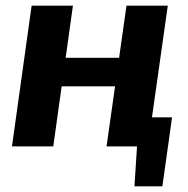

<svg xmlns="http://www.w3.org/2000/svg" viewBox="-20 -514 659 674"><path d="M584 -102 550 140H452L461 0H392L406 -102ZM236 -494 167 0H22L91 -494ZM407 -311 393 -211H190L204 -311ZM569 -494 499 0H354L424 -494Z"/></svg>

Font: Exo 2
Style: Bold Italic
Weight: 700
Italic angle: -8°
Designer: Natanael Gama
Foundry: Natanael Gama
Version: Version 2.010